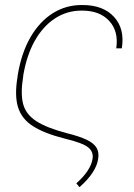

<svg xmlns="http://www.w3.org/2000/svg" viewBox="-20 -574 542 775"><path d="M311.5 -553.7Q396 -554.2 440.2 -505.9Q484.4 -457.5 471.7 -378.9H449.2Q459.5 -447.3 420.9 -489.5Q382.3 -531.7 309.6 -531.2Q250 -531.2 201.7 -499.5Q153.3 -467.8 120.6 -409.7Q87.9 -351.6 74.2 -271.5L73.2 -262.7Q62.5 -197.3 73.2 -155Q84 -112.8 126.2 -85.2Q168.5 -57.6 251 -36.1Q300.3 -23.9 329.6 -10Q358.9 3.9 369.9 22.7Q380.9 41.5 376 68.4Q372.1 94.7 353.5 123Q335 151.4 300.8 181.6L288.1 166Q316.9 140.6 333.5 115.5Q350.1 90.3 353.5 67.4Q358.4 38.6 335.4 20.5Q312.5 2.4 241.2 -14.6Q159.7 -35.2 113.5 -64.5Q67.4 -93.8 52.7 -141.4Q38.1 -189 50.8 -263.7L51.8 -272.5Q66.9 -361.8 103.5 -424.6Q140.1 -487.3 193.4 -520.8Q246.6 -554.2 311.5 -553.7Z"/></svg>

Font: Inter Tight Thin
Style: Italic
Weight: 250
Italic angle: -9.39999°
Designer: Rasmus Andersson
Foundry: rsms
Version: Version 3.004